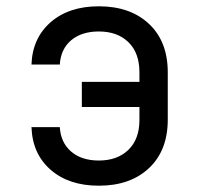

<svg xmlns="http://www.w3.org/2000/svg" viewBox="-20 -580 640 610"><path d="M294 10Q199 10 141 -40.5Q83 -91 80 -176H170Q173 -127 206 -98.5Q239 -70 294 -70Q353 -70 388 -104Q423 -138 423 -199V-240H240V-320H423V-350Q423 -412 388 -446Q353 -480 294 -480Q239 -480 206 -452Q173 -424 170 -375H80Q83 -459 141 -509.5Q199 -560 294 -560Q394 -560 453.5 -504Q513 -448 513 -350V-200Q513 -102 453.5 -46Q394 10 294 10Z"/></svg>

Font: JetBrainsMono NFM
Style: Regular
Weight: 400
Monospace: yes
Designer: Philipp Nurullin, Konstantin Bulenkov
Foundry: JetBrains
Version: Version 2.304; ttfautohint (v1.8.4.7-5d5b);Nerd Fonts 3.3.0